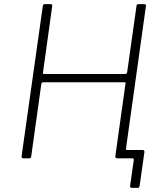

<svg xmlns="http://www.w3.org/2000/svg" viewBox="-20 -762 794 924"><path d="M615 142Q605 142 606 133L624 7Q624 0 618 0H564L586 -47Q586 -40 592 -40H667Q676 -40 675 -30L652 132Q651 137 649 139.5Q647 142 642 142ZM579 -366H187Q181 -366 179 -359L130 -8Q129 0 120 0H93Q88 0 85.5 -3Q83 -6 84 -11L186 -733Q187 -742 195 -742H223Q234 -742 231 -731L187 -414Q186 -408 187.5 -407Q189 -406 194 -406H582Q591 -406 592 -415L637 -734Q638 -742 645 -742H674Q685 -742 682 -731L581 -9Q580 0 572 0H545Q534 0 535 -10L584 -360Q585 -364 584 -365Q583 -366 579 -366Z"/></svg>

Font: Libre Franklin Thin
Style: Italic
Weight: 100
Italic angle: -8°
Designer: Pablo Impallari, Rodrigo Fuenzalida, Nhung Nguyen
Foundry: Impallari Type
Version: Version 3.000